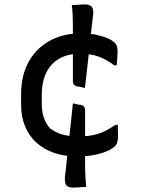

<svg xmlns="http://www.w3.org/2000/svg" viewBox="-20 -767 640 864"><path d="M344 -617Q383 -617 413.5 -610.5Q444 -604 465 -594.5Q486 -585 497 -574Q504 -567 506.5 -557.5Q509 -548 509 -536Q509 -528 508.5 -517Q508 -506 507 -494.5Q506 -483 505 -473H494Q460 -499 425 -512Q390 -525 339 -525Q285 -525 246.5 -503Q208 -481 188 -439.5Q168 -398 168 -340V-299Q168 -265 177.5 -237Q187 -209 206 -189Q227 -172 258 -162.5Q289 -153 331 -153Q367 -153 396 -158.5Q425 -164 450 -176Q475 -188 499 -205H510Q510 -197 510.5 -187Q511 -177 511 -168Q511 -159 511 -151Q511 -141 508 -128.5Q505 -116 498 -110Q487 -98 463 -87.5Q439 -77 405.5 -70Q372 -63 329 -63Q270 -63 223.5 -79Q177 -95 143.5 -125.5Q110 -156 92.5 -199Q75 -242 75 -295V-342Q75 -429 110 -490.5Q145 -552 205.5 -584.5Q266 -617 344 -617ZM362 -371 337 -377Q327 -377 320.5 -380Q314 -383 311 -388.5Q308 -394 308 -401Q308 -441 308 -483.5Q308 -526 308 -568Q308 -610 308 -648Q308 -675 307 -698.5Q306 -722 303 -744Q314 -744 324 -745Q334 -746 344 -746.5Q354 -747 365 -747Q379 -747 387 -741.5Q395 -736 398 -726Q401 -716 399 -700Q396 -676 392.5 -645.5Q389 -615 385.5 -581Q382 -547 378 -511Q374 -475 370 -439Q366 -403 362 -371ZM308 -302 333 -296Q345 -296 351 -293Q357 -290 360 -284.5Q363 -279 363 -271Q363 -231 363 -189Q363 -147 363 -104.5Q363 -62 363 -22Q363 5 364.5 28.5Q366 52 368 74Q357 74 347.5 75Q338 76 328 76.5Q318 77 306 77Q292 77 284 71.5Q276 66 273.5 55.5Q271 45 272 30Q277 -8 281 -50Q285 -92 290 -134.5Q295 -177 299.5 -219.5Q304 -262 308 -302Z"/></svg>

Font: Rec Mono Semicasual
Style: Regular
Weight: 400
Version: Version 1.085; ttfautohint (v1.8.4.7-5d5b)